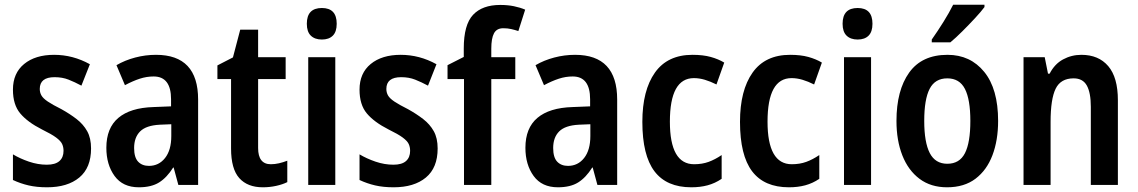

<svg xmlns="http://www.w3.org/2000/svg" viewBox="-20 -786 4836 816"><path d="M367 -155Q367 -73 317 -31.5Q267 10 180 10Q136 10 101.5 2Q67 -6 35 -21V-130Q65 -112 103 -99Q141 -86 179 -86Q215 -86 232.5 -101.5Q250 -117 250 -145Q250 -161 244 -174Q238 -187 218.5 -201.5Q199 -216 158 -236Q97 -267 66 -304Q35 -341 35 -405Q35 -475 82.5 -514Q130 -553 210 -553Q290 -553 362 -513L326 -422Q298 -437 271.5 -447.5Q245 -458 212 -458Q149 -458 149 -408Q149 -393 156 -380.5Q163 -368 183 -354.5Q203 -341 241 -322Q277 -302 305.5 -280Q334 -258 350.5 -228.5Q367 -199 367 -155Z M643 -553Q822 -553 822 -363V0H738L718 -74H716Q689 -31 656 -10.5Q623 10 570 10Q502 10 467 -38Q432 -86 432 -158Q432 -242 483 -285Q534 -328 632 -331L707 -334V-364Q707 -461 633 -461Q603 -461 574 -451.5Q545 -442 511 -424L475 -509Q511 -530 554.5 -541.5Q598 -553 643 -553ZM659 -256Q601 -253 575.5 -227.5Q550 -202 550 -157Q550 -117 567 -99Q584 -81 613 -81Q655 -81 681.5 -114.5Q708 -148 708 -208V-258Z M1131 -88Q1148 -88 1165.5 -92Q1183 -96 1201 -103V-12Q1181 -2 1153.5 4Q1126 10 1097 10Q1032 10 997 -29Q962 -68 962 -155V-450H904V-508L970 -542L1001 -660H1077V-543H1194V-450H1077V-157Q1077 -88 1131 -88Z M1348 -752Q1411 -752 1411 -685Q1411 -651 1394.5 -634.5Q1378 -618 1348 -618Q1318 -618 1301 -634.5Q1284 -651 1284 -685Q1284 -752 1348 -752ZM1405 -543V0H1290V-543Z M1840 -155Q1840 -73 1790 -31.5Q1740 10 1653 10Q1609 10 1574.5 2Q1540 -6 1508 -21V-130Q1538 -112 1576 -99Q1614 -86 1652 -86Q1688 -86 1705.5 -101.5Q1723 -117 1723 -145Q1723 -161 1717 -174Q1711 -187 1691.5 -201.5Q1672 -216 1631 -236Q1570 -267 1539 -304Q1508 -341 1508 -405Q1508 -475 1555.5 -514Q1603 -553 1683 -553Q1763 -553 1835 -513L1799 -422Q1771 -437 1744.5 -447.5Q1718 -458 1685 -458Q1622 -458 1622 -408Q1622 -393 1629 -380.5Q1636 -368 1656 -354.5Q1676 -341 1714 -322Q1750 -302 1778.5 -280Q1807 -258 1823.5 -228.5Q1840 -199 1840 -155Z M2170 -450H2068V0H1952V-450H1882V-509L1951 -544V-580Q1951 -681 1990.5 -723Q2030 -765 2106 -765Q2138 -765 2164.5 -759.5Q2191 -754 2212 -745L2183 -654Q2168 -659 2152.5 -662.5Q2137 -666 2119 -666Q2091 -666 2079.5 -644.5Q2068 -623 2068 -579V-543H2170Z M2424 -553Q2603 -553 2603 -363V0H2519L2499 -74H2497Q2470 -31 2437 -10.5Q2404 10 2351 10Q2283 10 2248 -38Q2213 -86 2213 -158Q2213 -242 2264 -285Q2315 -328 2413 -331L2488 -334V-364Q2488 -461 2414 -461Q2384 -461 2355 -451.5Q2326 -442 2292 -424L2256 -509Q2292 -530 2335.5 -541.5Q2379 -553 2424 -553ZM2440 -256Q2382 -253 2356.5 -227.5Q2331 -202 2331 -157Q2331 -117 2348 -99Q2365 -81 2394 -81Q2436 -81 2462.5 -114.5Q2489 -148 2489 -208V-258Z M2918 10Q2813 10 2761.5 -58Q2710 -126 2710 -268Q2710 -402 2763.5 -477.5Q2817 -553 2923 -553Q2968 -553 3000.5 -544Q3033 -535 3058 -520L3025 -427Q2999 -440 2975.5 -447Q2952 -454 2929 -454Q2827 -454 2827 -269Q2827 -88 2930 -88Q2964 -88 2991.5 -98Q3019 -108 3047 -127V-26Q3019 -7 2987.5 1.5Q2956 10 2918 10Z M3333 10Q3228 10 3176.5 -58Q3125 -126 3125 -268Q3125 -402 3178.5 -477.5Q3232 -553 3338 -553Q3383 -553 3415.5 -544Q3448 -535 3473 -520L3440 -427Q3414 -440 3390.5 -447Q3367 -454 3344 -454Q3242 -454 3242 -269Q3242 -88 3345 -88Q3379 -88 3406.5 -98Q3434 -108 3462 -127V-26Q3434 -7 3402.5 1.5Q3371 10 3333 10Z M3625 -752Q3688 -752 3688 -685Q3688 -651 3671.5 -634.5Q3655 -618 3625 -618Q3595 -618 3578 -634.5Q3561 -651 3561 -685Q3561 -752 3625 -752ZM3682 -543V0H3567V-543Z M4222 -272Q4222 -190 4198 -126.5Q4174 -63 4126 -26.5Q4078 10 4005 10Q3936 10 3888 -26Q3840 -62 3815 -125.5Q3790 -189 3790 -272Q3790 -402 3844 -477.5Q3898 -553 4007 -553Q4104 -553 4163 -480.5Q4222 -408 4222 -272ZM3908 -272Q3908 -181 3931.5 -135.5Q3955 -90 4006 -90Q4058 -90 4081 -135Q4104 -180 4104 -272Q4104 -363 4081 -408Q4058 -453 4006 -453Q3954 -453 3931 -408.5Q3908 -364 3908 -272ZM4164 -756Q4150 -737 4124.5 -709.5Q4099 -682 4070.5 -653.5Q4042 -625 4019 -606H3940V-618Q3966 -655 3990 -693.5Q4014 -732 4031 -766H4164Z M4576 -553Q4649 -553 4690 -505Q4731 -457 4731 -360V0H4616V-332Q4616 -392 4599 -422.5Q4582 -453 4543 -453Q4488 -453 4466.5 -409Q4445 -365 4445 -268V0H4330V-543H4420L4434 -473H4441Q4462 -514 4498 -533.5Q4534 -553 4576 -553Z"/></svg>

Font: Noto Sans Gujarati Condensed SemiBold
Style: Regular
Weight: 600
Width: 3
Designer: Jelle Bosma - Monotype Design Team, Universal Thirst
Foundry: Monotype Imaging Inc.
Version: Version 2.106; ttfautohint (v1.8.4.7-5d5b)